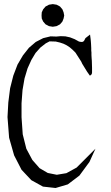

<svg xmlns="http://www.w3.org/2000/svg" viewBox="-20 -937 540 936"><path d="M425.8 -668.9 426.8 -651.4 427.7 -640.6 428.7 -606.4V-584Q428.7 -572.3 418 -568.4L404.3 -587.9L380.9 -626L376 -636.7L358.4 -664.1L347.7 -680.7L334 -694.3L320.3 -706.1L305.7 -715.8L290 -723.6L272.5 -729.5L252 -734.4L221.7 -735.4L203.1 -725.6L176.8 -705.1L153.3 -678.7L132.8 -644.5L114.3 -603.5L99.6 -554.7L89.8 -498L85 -433.6V-365.2L90.8 -282.2L108.4 -211.9L137.7 -157.2L172.9 -117.2L212.9 -93.8L256.8 -85L303.7 -92.8L353.5 -120.1L402.3 -168.9L445.3 -211.9L416 -147.5L367.2 -81.1L310.5 -38.1L251 -20.5L189.5 -27.3L132.8 -58.6L85 -109.4L48.8 -179.7L24.4 -265.6L16.6 -366.2L20.5 -437.5L29.3 -506.8L44.9 -568.4L65.4 -622.1L91.8 -667L121.1 -704.1L154.3 -732.4L190.4 -751L226.6 -759.8L254.9 -758.8L275.4 -760.7L298.8 -759.8L321.3 -754.9L343.8 -746.1L365.2 -734.4L376 -732.4Q386.7 -731.4 391.6 -741.2L396.5 -751L418.9 -768.6L421.9 -746.1L422.9 -735.4L423.8 -723.6L424.8 -702.1V-691.4L425.8 -680.7ZM202.1 -818.4 190.4 -832 183.6 -846.7 182.6 -861.3 183.6 -877 190.4 -891.6 202.1 -905.3 218.8 -914.1 237.3 -917 255.9 -914.1 272.5 -905.3 284.2 -891.6 290 -877 293 -861.3 290 -846.7 284.2 -832 272.5 -818.4 255.9 -809.6 237.3 -806.6 218.8 -809.6Z"/></svg>

Font: B2 Hana
Style: Regular
Weight: 500
Version: 2020-08-05; (max)